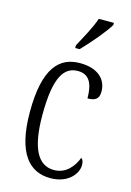

<svg xmlns="http://www.w3.org/2000/svg" viewBox="-119 -826 611 895"><g transform="rotate(15 187.0 -378.0)"><path d="M172 -619V-606H193C237 -651 296 -721 316 -756V-766H243C228 -721 201 -674 172 -619ZM216 10C304 10 344 -47 344 -86C344 -103 340 -113 332 -119C315 -75 281 -31 223 -31C145 -31 105 -106 105 -265C105 -453 148 -506 213 -506C270 -506 288 -461 288 -394C324 -394 343 -405 343 -441C343 -503 296 -544 213 -544C115 -544 45 -479 45 -264C45 -63 116 10 216 10Z"/></g></svg>

Font: Noto Serif Myanmar ExtraCondensed Light
Style: Regular
Weight: 300
Width: 2
Designer: Ben Mitchell and the Monotype Design Team
Foundry: Monotype Imaging Inc.
Version: Version 2.106